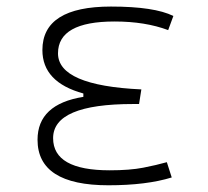

<svg xmlns="http://www.w3.org/2000/svg" viewBox="-20 -547 626 577"><path d="M305.7 9.8Q92.8 9.8 92.8 -127Q92.8 -233.9 230.5 -255.9V-266.1Q107.4 -299.8 107.4 -396.5Q107.4 -527.3 313.5 -527.3Q443.8 -527.3 501 -499L485.4 -456.5Q416.5 -482.4 324.2 -482.4Q154.3 -482.4 154.3 -386.7Q154.3 -290 404.8 -278.3L397.9 -234.4H379.9Q139.6 -234.4 139.6 -131.8Q139.6 -35.2 309.6 -35.2Q370.1 -35.2 410.2 -43Q450.2 -50.8 481.4 -59.6L496.1 -13.7Q419.9 9.8 305.7 9.8Z"/></svg>

Font: Cascadia Code NF ExtraLight
Style: Regular
Weight: 200
Monospace: yes
Designer: Aaron Bell
Foundry: Saja Typeworks
Version: Version 2404.023; ttfautohint (v1.8.4)